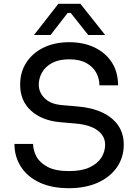

<svg xmlns="http://www.w3.org/2000/svg" viewBox="-20 -972 729 1010"><path d="M343 18Q252 18 188 -12Q124 -42 90 -95Q56 -148 56 -215H154Q154 -182 171.5 -149Q189 -116 230.5 -94Q272 -72 343 -72Q409 -72 451 -91.5Q493 -111 513 -142.5Q533 -174 533 -211Q533 -256 494 -285.5Q455 -315 380 -322L299 -329Q202 -337 144 -389Q86 -441 86 -526Q86 -593 118.5 -643Q151 -693 209 -721.5Q267 -750 344 -750Q420 -750 478 -722Q536 -694 568.5 -643.5Q601 -593 601 -523H503Q503 -558 486.5 -589Q470 -620 435 -640Q400 -660 344 -660Q290 -660 254.5 -641Q219 -622 201.5 -591.5Q184 -561 184 -526Q184 -486 215 -455Q246 -424 307 -419L388 -412Q463 -406 517.5 -380.5Q572 -355 601.5 -312.5Q631 -270 631 -211Q631 -144 595 -92Q559 -40 494 -11Q429 18 343 18ZM159 -788 287 -952H403L533 -788H444L352 -904H336L246 -788Z"/></svg>

Font: SVN-Sora Variable
Style: Regular
Weight: 400
Designer: Jonathan Barnbrook, Julián Moncada
Foundry: Barnbrook Fonts
Version: Version 2.000 - Viet hoa boi STYLEno.1 Fonts